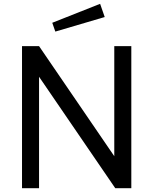

<svg xmlns="http://www.w3.org/2000/svg" viewBox="-20 -983 804 1003"><path d="M503 -963 253 -864 269 -818 527 -894ZM577 -742V-167L184 -742H95V0H184V-582L582 0H666V-742Z"/></svg>

Font: 18Franklin
Style: Regular
Weight: 400
Designer: Pablo Impallari, Rodrigo Fuenzalida (Modified by Dan O. Williams)
Version: Version 0.025;PS 000.025;hotconv 1.0.88;makeotf.lib2.5.64775